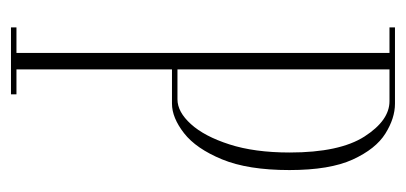

<svg xmlns="http://www.w3.org/2000/svg" viewBox="-215 -525 740 350"><g transform="rotate(90 155.0 -350.0)"><path d="M30 0V-10H76.5V-690H30V-700H169Q195.5 -700 223.5 -682.5Q251.5 -665 270.8 -623Q290 -581 290 -507.5Q290 -432 270.5 -384.8Q251 -337.5 222.8 -315.5Q194.5 -293.5 169 -293.5H106.5V-10H152V0ZM106.5 -303.5H161Q184 -303.5 206.2 -328Q228.5 -352.5 243.2 -398.2Q258 -444 258 -508Q258 -599 228.8 -644.5Q199.5 -690 164.5 -690H106.5Z"/></g></svg>

Font: Imbue 100pt Thin
Style: Regular
Weight: 100
Designer: Tyler Finck
Foundry: Etcetera Type Company
Version: Version 1.102; ttfautohint (v1.8.3)